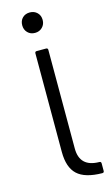

<svg xmlns="http://www.w3.org/2000/svg" viewBox="-139 -951 575 1016"><g transform="rotate(-15 149.0 -443.5)"><path d="M288 17Q194 16 152 -23Q110 -62 110 -147V-687Q110 -697 120 -697H171Q181 -697 181 -687V-147Q181 -45 288 -44Q298 -44 298 -34V7Q298 17 288 17ZM81 -848Q81 -873 96.5 -888.5Q112 -904 137 -904Q161 -904 177 -888.5Q193 -873 193 -848Q193 -824 177 -808Q161 -792 137 -792Q112 -792 96.5 -808Q81 -824 81 -848Z"/></g></svg>

Font: Amber EN
Style: Regular
Weight: 400
Designer: Jeremy Tribby
Foundry: Tribby Type Co.
Version: Version 1.403 November 24, 2021